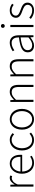

<svg xmlns="http://www.w3.org/2000/svg" viewBox="1610 -2324 727 3986"><g transform="rotate(-90 1973.0 -331.5)"><path d="M92 0V-480H130L134 -391H137Q161 -436 195.5 -464Q230 -492 273 -492Q287 -492 298 -490Q309 -488 321 -482L311 -442Q299 -447 290 -448.5Q281 -450 267 -450Q235 -450 199.5 -422.5Q164 -395 136 -327V0Z M581 12Q535 12 494.5 -5Q454 -22 424 -54.5Q394 -87 376.5 -133.5Q359 -180 359 -239Q359 -298 376.5 -345Q394 -392 423.5 -424.5Q453 -457 490.5 -474.5Q528 -492 568 -492Q654 -492 703 -434Q752 -376 752 -270Q752 -261 752 -252Q752 -243 750 -234H404Q405 -189 418 -150.5Q431 -112 454.5 -84.5Q478 -57 511 -41.5Q544 -26 585 -26Q624 -26 655.5 -37.5Q687 -49 714 -69L732 -35Q703 -18 668.5 -3Q634 12 581 12ZM404 -270H710Q710 -363 672 -408.5Q634 -454 569 -454Q538 -454 510 -441.5Q482 -429 459.5 -405Q437 -381 422.5 -347Q408 -313 404 -270Z M1060 12Q1013 12 973.5 -5Q934 -22 904.5 -54Q875 -86 858.5 -132.5Q842 -179 842 -239Q842 -299 860 -346.5Q878 -394 908 -426Q938 -458 977.5 -475Q1017 -492 1061 -492Q1111 -492 1144 -474Q1177 -456 1202 -433L1176 -402Q1153 -424 1125 -438.5Q1097 -453 1062 -453Q1025 -453 993.5 -437.5Q962 -422 938.5 -393.5Q915 -365 901.5 -326Q888 -287 888 -239Q888 -192 900.5 -153Q913 -114 935.5 -86Q958 -58 990.5 -42.5Q1023 -27 1062 -27Q1100 -27 1132.5 -43Q1165 -59 1190 -82L1213 -51Q1182 -24 1144 -6Q1106 12 1060 12Z M1489 12Q1446 12 1407 -5Q1368 -22 1338.5 -54Q1309 -86 1291.5 -132.5Q1274 -179 1274 -239Q1274 -299 1291.5 -346.5Q1309 -394 1338.5 -426Q1368 -458 1407 -475Q1446 -492 1489 -492Q1532 -492 1571.5 -475Q1611 -458 1640.5 -426Q1670 -394 1687.5 -346.5Q1705 -299 1705 -239Q1705 -179 1687.5 -132.5Q1670 -86 1640.5 -54Q1611 -22 1571.5 -5Q1532 12 1489 12ZM1489 -27Q1525 -27 1556.5 -42.5Q1588 -58 1610.5 -86Q1633 -114 1646 -153Q1659 -192 1659 -239Q1659 -287 1646 -326Q1633 -365 1610.5 -393.5Q1588 -422 1556.5 -437.5Q1525 -453 1489 -453Q1453 -453 1422 -437.5Q1391 -422 1368.5 -393.5Q1346 -365 1333 -326Q1320 -287 1320 -239Q1320 -192 1333 -153Q1346 -114 1368.5 -86Q1391 -58 1422 -42.5Q1453 -27 1489 -27Z M1849 0V-480H1887L1891 -406H1894Q1931 -443 1970 -467.5Q2009 -492 2059 -492Q2134 -492 2169 -447Q2204 -402 2204 -308V0H2160V-302Q2160 -379 2134.5 -415.5Q2109 -452 2050 -452Q2007 -452 1972 -429.5Q1937 -407 1893 -362V0Z M2381 0V-480H2419L2423 -406H2426Q2463 -443 2502 -467.5Q2541 -492 2591 -492Q2666 -492 2701 -447Q2736 -402 2736 -308V0H2692V-302Q2692 -379 2666.5 -415.5Q2641 -452 2582 -452Q2539 -452 2504 -429.5Q2469 -407 2425 -362V0Z M3018 12Q2989 12 2964 4Q2939 -4 2920 -20Q2901 -36 2890 -61Q2879 -86 2879 -120Q2879 -200 2953.5 -241.5Q3028 -283 3189 -301Q3189 -328 3185 -355.5Q3181 -383 3168 -404.5Q3155 -426 3133 -439.5Q3111 -453 3075 -453Q3027 -453 2987 -434Q2947 -415 2922 -397L2902 -430Q2915 -439 2933.5 -450Q2952 -461 2975 -470Q2998 -479 3025 -485.5Q3052 -492 3081 -492Q3123 -492 3152 -477.5Q3181 -463 3199 -438Q3217 -413 3225 -379.5Q3233 -346 3233 -307V0H3195L3191 -62H3188Q3151 -33 3108.5 -10.5Q3066 12 3018 12ZM3026 -26Q3068 -26 3106 -46Q3144 -66 3189 -104V-267Q3115 -258 3064 -245Q3013 -232 2982 -214Q2951 -196 2937.5 -173Q2924 -150 2924 -122Q2924 -96 2932 -78Q2940 -60 2954 -48.5Q2968 -37 2986.5 -31.5Q3005 -26 3026 -26Z M3404 0V-480H3448V0ZM3427 -596Q3410 -596 3398.5 -607Q3387 -618 3387 -635Q3387 -654 3398.5 -664.5Q3410 -675 3427 -675Q3444 -675 3455.5 -664.5Q3467 -654 3467 -635Q3467 -618 3455.5 -607Q3444 -596 3427 -596Z M3749 12Q3695 12 3650 -7.5Q3605 -27 3573 -54L3599 -87Q3630 -61 3665 -43.5Q3700 -26 3752 -26Q3809 -26 3837.5 -54.5Q3866 -83 3866 -121Q3866 -143 3855.5 -160Q3845 -177 3828 -189Q3811 -201 3790.5 -210Q3770 -219 3749 -227Q3722 -237 3694.5 -248Q3667 -259 3645 -274.5Q3623 -290 3609.5 -311.5Q3596 -333 3596 -364Q3596 -390 3606 -413.5Q3616 -437 3636 -454.5Q3656 -472 3684.5 -482Q3713 -492 3751 -492Q3789 -492 3825.5 -478Q3862 -464 3888 -442L3864 -411Q3840 -429 3813 -441.5Q3786 -454 3749 -454Q3721 -454 3701 -446.5Q3681 -439 3667.5 -427Q3654 -415 3647.5 -399Q3641 -383 3641 -367Q3641 -346 3650.5 -331.5Q3660 -317 3676 -306Q3692 -295 3712.5 -286.5Q3733 -278 3754 -270Q3782 -259 3810 -248Q3838 -237 3860.5 -221Q3883 -205 3897 -181.5Q3911 -158 3911 -123Q3911 -96 3900.5 -71.5Q3890 -47 3869 -28.5Q3848 -10 3818 1Q3788 12 3749 12Z"/></g></svg>

Font: hySource Sans Pro Light
Style: Regular
Weight: 300
Designer: Paul D. Hunt
Foundry: Adobe Systems Incorporated
Version: Version 2.021;PS 2.000;hotconv 1.0.86;makeotf.lib2.5.63406